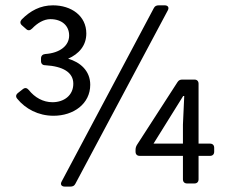

<svg xmlns="http://www.w3.org/2000/svg" viewBox="-20 -688 862 720"><path d="M318.4 -370.1C318.4 -422.9 280.3 -455.1 235.4 -467.8C275.4 -485.4 303.7 -516.6 303.7 -562.5C303.7 -628.9 247.1 -668 178.7 -668C130.9 -668 93.8 -647.5 61.5 -615.2C54.7 -607.4 54.7 -599.6 62.5 -592.8L78.1 -579.1C85 -572.3 92.8 -573.2 100.6 -581.1C120.1 -601.6 144.5 -616.2 168.9 -616.2C211.9 -616.2 239.3 -591.8 239.3 -554.7C239.3 -517.6 206.1 -489.3 149.4 -485.4C139.6 -484.4 133.8 -478.5 133.8 -468.8V-459C133.8 -449.2 139.6 -443.4 149.4 -443.4C215.8 -439.5 254.9 -417 254.9 -374C254.9 -330.1 219.7 -304.7 176.8 -304.7C141.6 -304.7 110.4 -322.3 87.9 -350.6C81.1 -358.4 74.2 -360.4 65.4 -353.5L47.9 -339.8C39.1 -333 38.1 -325.2 44.9 -317.4C75.2 -280.3 123 -253.9 180.7 -253.9C255.9 -253.9 318.4 -298.8 318.4 -370.1ZM556.6 -657.2 210.9 -6.8C205.1 3.9 210.9 11.7 222.7 11.7H244.1C252.9 11.7 258.8 8.8 262.7 1L609.4 -649.4C615.2 -660.2 609.4 -668 597.7 -668H575.2C566.4 -668 560.5 -665 556.6 -657.2ZM767.6 -149.4H724.6V-374C724.6 -383.8 718.8 -389.6 709 -389.6H664.1C656.2 -389.6 650.4 -387.7 645.5 -379.9L494.1 -145.5C490.2 -139.6 488.3 -132.8 488.3 -126V-119.1C488.3 -109.4 494.1 -103.5 503.9 -103.5H666V-15.6C666 -5.9 671.9 0 681.6 0H709C718.8 0 724.6 -5.9 724.6 -15.6V-103.5H767.6C777.3 -103.5 783.2 -109.4 783.2 -119.1V-133.8C783.2 -143.6 777.3 -149.4 767.6 -149.4ZM555.7 -149.4 667 -328.1H670.9L666 -220.7V-149.4Z"/></svg>

Font: Ed Sans Neue
Style: Regular
Weight: 400
Designer: Stephen Hutchings
Version: Version 1.004;PS 001.004;hotconv 1.0.88;makeotf.lib2.5.64775